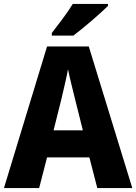

<svg xmlns="http://www.w3.org/2000/svg" viewBox="-20 -951 689 971"><path d="M526 -921V-931H348C321 -886 275 -827 242 -784V-771H351C402 -809 489 -884 526 -921ZM472 0H649L429 -716H218L0 0H178L218 -155H432ZM360 -448 399 -292H251L290 -448C299 -488 317 -560 324 -601C332 -560 350 -488 360 -448Z"/></svg>

Font: Noto Sans Arabic UI SmCn XBd
Style: Regular
Weight: 800
Width: 4
Designer: Monotype Design Team, Nadine Chahine and Nizar Qandah
Foundry: Monotype Imaging Inc.
Version: Version 2.010